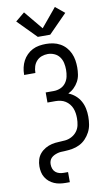

<svg xmlns="http://www.w3.org/2000/svg" viewBox="-123 -1038 746 1311"><g transform="rotate(-10 250.0 -383.0)"><path d="M221 215Q201 215 181 212Q161 209 142.5 201Q124 193 108.5 180Q93 167 82.5 149.5Q72 132 68 112.5Q64 93 64 73Q64 49 71 26Q78 3 93.5 -15Q109 -33 130 -45Q151 -57 174.5 -62.5Q198 -68 221.5 -68.5Q245 -69 268.5 -71.5Q292 -74 313.5 -85.5Q335 -97 349.5 -116Q364 -135 369 -158.5Q374 -182 374 -206Q374 -224 371.5 -241.5Q369 -259 362.5 -275.5Q356 -292 344.5 -306Q333 -320 318 -329.5Q303 -339 285.5 -343Q268 -347 250 -347H194V-417H250Q274 -417 296.5 -426.5Q319 -436 333.5 -455.5Q348 -475 353 -498.5Q358 -522 358 -546Q358 -569 353 -592.5Q348 -616 334 -635Q320 -654 298 -663.5Q276 -673 253 -673Q231 -673 210.5 -665.5Q190 -658 175.5 -642Q161 -626 154.5 -605Q148 -584 148 -563Q148 -562 148 -561.5Q148 -561 148 -560H70Q70 -561 70 -562Q70 -563 70 -564Q70 -588 75.5 -612Q81 -636 92 -657Q103 -678 120.5 -695.5Q138 -713 159.5 -724Q181 -735 205 -739Q229 -743 253 -743Q278 -743 303 -738Q328 -733 350.5 -720.5Q373 -708 390 -689Q407 -670 417.5 -646.5Q428 -623 432 -598Q436 -573 436 -548Q436 -523 432 -498Q428 -473 416 -451Q404 -429 386 -411.5Q368 -394 345 -383Q371 -373 392.5 -354.5Q414 -336 427.5 -311.5Q441 -287 446.5 -259.5Q452 -232 452 -204Q452 -176 447.5 -149Q443 -122 430.5 -98Q418 -74 399 -54Q380 -34 355.5 -22Q331 -10 304 -5.5Q277 -1 250 0Q237 0 225 1Q213 2 201 5.5Q189 9 178 14.5Q167 20 158.5 28.5Q150 37 146 48.5Q142 60 142 72Q142 88 147 102.5Q152 117 163.5 127Q175 137 190 141Q205 145 221 145H250V215ZM207 -800 80 -929 143 -981 250 -852 357 -981 420 -929 293 -800Z"/></g></svg>

Font: Zed Sans
Style: Regular
Weight: 400
Designer: Belleve Invis
Foundry: Belleve Invis
Version: Version 1.0.0; ttfautohint (v1.8.4)